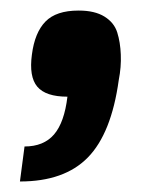

<svg xmlns="http://www.w3.org/2000/svg" viewBox="-20 -175 272 367"><path d="M129.9 -154.8H130.9Q161.1 -154.8 179.7 -143.3Q198.2 -131.8 204.1 -113Q210 -94.2 210.9 -70.6Q211.9 -46.9 207 -22Q192.9 80.1 147.9 126Q103 171.9 18.1 171.9L26.9 105Q63.5 105 83.3 82Q103 59.1 108.9 9.8Q67.4 9.8 51.3 -9.3Q35.2 -28.3 41 -70.8Q46.4 -112.8 66.9 -133.8Q87.4 -154.8 129.9 -154.8Z"/></svg>

Font: Fivo Sans Modern
Style: Italic
Weight: 700
Designer: Alexander Slobzheninov
Foundry: Alexander Slobzheninov
Version: 1.0